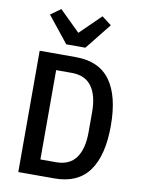

<svg xmlns="http://www.w3.org/2000/svg" viewBox="-101 -1020 803 1088"><g transform="rotate(10 300.0 -476.0)"><path d="M82 -698H290Q424 -698 488.5 -609Q553 -520 553 -349Q553 -178 488.5 -89Q424 0 290 0H82ZM283 -92Q360 -92 397.5 -143.5Q435 -195 435 -291V-407Q435 -503 397.5 -554.5Q360 -606 283 -606H193V-92ZM224 -760 104 -910 162 -952 280 -836 399 -952 454 -910 334 -760Z"/></g></svg>

Font: IBM Plaex Mono Medium
Style: Regular
Weight: 500
Designer: Mike Abbink, Paul van der Laan, Pieter van Rosmalen
Foundry: Bold Monday
Version: Version 2.003